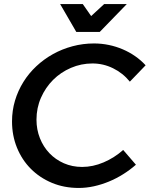

<svg xmlns="http://www.w3.org/2000/svg" viewBox="-20 -922 740 950"><path d="M445.5 -707Q482.5 -707 518.5 -699.5Q554.5 -692 587.2 -678Q620 -664 648.8 -644Q677.5 -624 700.5 -599L622.5 -518Q588 -560.5 539.5 -584.2Q491 -608 437.5 -608Q381.5 -608 331 -586.2Q280.5 -564.5 242.8 -526.8Q205 -489 182.8 -438.5Q160.5 -388 160.5 -330Q160.5 -281 177.5 -238.2Q194.5 -195.5 224.5 -164Q254.5 -132.5 296 -114.2Q337.5 -96 386.5 -96Q439.5 -96 492.5 -118.5Q545.5 -141 589.5 -180L652.5 -107Q623 -81 589 -59.8Q555 -38.5 518.5 -23.5Q482 -8.5 444.2 -0.2Q406.5 8 369.5 8Q297.5 8 237 -17.2Q176.5 -42.5 132.5 -86.8Q88.5 -131 64 -191.2Q39.5 -251.5 39.5 -321Q39.5 -375 54.2 -424.2Q69 -473.5 95.8 -516.5Q122.5 -559.5 160 -594.5Q197.5 -629.5 242.5 -654.5Q287.5 -679.5 339 -693.2Q390.5 -707 445.5 -707ZM473.5 -764H357.5L277.5 -902H389.5L431 -842.5L495.5 -902H607.5Z"/></svg>

Font: Argentum Sans
Style: Italic
Weight: 400
Italic angle: -11.3099°
Designer: Julieta Ulanovsky, Owen Earl, Rasmus Andersson, Cristiano Sobral
Foundry: The Argentum Sans Project Authors
Version: Version 3.131; ttfautohint (v1.8.4.7-5d5b-dirty)